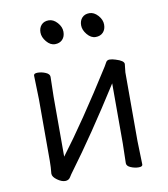

<svg xmlns="http://www.w3.org/2000/svg" viewBox="-81 -769 744 851"><g transform="rotate(-10 291.5 -344.0)"><path d="M434 -640Q434 -618 421.5 -605Q409 -592 388 -592Q367 -592 350 -612.5Q333 -633 333 -654Q333 -675 345 -688Q357 -701 378 -701Q399 -701 416.5 -681.5Q434 -662 434 -640ZM251 -640Q251 -618 238.5 -605Q226 -592 205 -592Q184 -592 167 -612.5Q150 -633 150 -654Q150 -675 162 -688Q174 -701 195 -701Q216 -701 233.5 -681.5Q251 -662 251 -640ZM422 -18 424 -106V-377Q290 -166 185 -25Q175 -12 167.5 0.5Q160 13 144 13Q128 13 108.5 -1Q89 -15 89 -29V-31Q92 -58 92 -86V-364L89 -471Q89 -481 106.5 -481Q124 -481 142 -473.5Q160 -466 160 -453L158 -364V-94Q262 -231 404 -456Q409 -464 414 -473.5Q419 -483 430.5 -483Q442 -483 457 -478Q494 -467 494 -452L490 -415V-106L493 0Q493 10 475.5 10Q458 10 440 2.5Q422 -5 422 -18Z"/></g></svg>

Font: ToneOZ-Pinyin-WenKai-Regular
Style: Regular
Weight: 400
Designer: Fontworks Inc.
Foundry: ToneOZ
Version: Version 0.240331